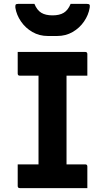

<svg xmlns="http://www.w3.org/2000/svg" viewBox="-20 -967 540 987"><path d="M429 0H82Q71 0 71 -11V-122H178V-578H82Q71 -578 71 -589V-700H418Q429 -700 429 -689V-578H322V-122H418Q429 -122 429 -111ZM343 -947H427Q437 -947 440 -943Q443 -939 441 -927Q435 -890 412 -856.5Q389 -823 353.5 -802.5Q318 -782 274 -782H226Q182 -782 146.5 -802.5Q111 -823 88 -856.5Q65 -890 59 -927Q58 -939 60.5 -943Q63 -947 73 -947H157Q170 -915 192 -901.5Q214 -888 250 -888Q286 -888 308 -901.5Q330 -915 343 -947Z"/></svg>

Font: Recursive Sn Lnr St
Style: Bold
Weight: 700
Version: Version 1.079;hotconv 1.0.112;makeotfexe 2.5.65598; ttfautoh